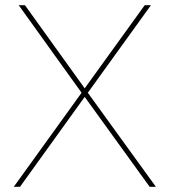

<svg xmlns="http://www.w3.org/2000/svg" viewBox="-20 -719 663 739"><path d="M52 -699 294 -362 33 0H57L306 -346L556 0H580L318 -362L561 -699H537L306 -379L76 -699Z"/></svg>

Font: Montserrat Thin
Style: Regular
Weight: 250
Designer: Julieta Ulanovsky
Foundry: Julieta Ulanovsky
Version: Version 4.000